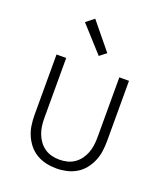

<svg xmlns="http://www.w3.org/2000/svg" viewBox="-142 -863 835 971"><g transform="rotate(20 275.0 -377.5)"><path d="M275 12Q247 12 220 6Q193 0 169 -14Q145 -28 127.5 -49.5Q110 -71 99 -96.5Q88 -122 84 -149.5Q80 -177 80 -205V-530H132V-205Q132 -184 135 -163Q138 -142 145.5 -122.5Q153 -103 165.5 -86Q178 -69 195.5 -57Q213 -45 233.5 -40Q254 -35 275 -35Q296 -35 316.5 -40Q337 -45 354.5 -57Q372 -69 384.5 -86Q397 -103 404.5 -122.5Q412 -142 415 -163Q418 -184 418 -205V-530H470V-205Q470 -177 466 -149.5Q462 -122 451 -96.5Q440 -71 422.5 -49.5Q405 -28 381 -14Q357 0 330 6Q303 12 275 12ZM283 -596 159 -733 202 -767 319 -624Z"/></g></svg>

Font: Lode Dark Term
Style: Regular
Weight: 400
Monospace: yes
Designer: Belleve Invis
Foundry: Belleve Invis
Version: Version 29.2.0